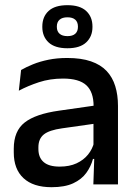

<svg xmlns="http://www.w3.org/2000/svg" viewBox="-20 -730 541 760"><path d="M349.5 0 353.5 -116 350 -131V-285L350.5 -309.5Q350.5 -366 321.8 -392.5Q293 -419 229.5 -419Q178 -419 134 -404.5Q90 -390 54.5 -371L63.5 -453Q83.5 -464.5 110.5 -475.5Q137.5 -486.5 171.5 -493.5Q205.5 -500.5 246 -500.5Q301.5 -500.5 340 -487.2Q378.5 -474 402 -449Q425.5 -424 436.2 -389Q447 -354 447 -311V0ZM184 11Q111.5 11 73 -24.8Q34.5 -60.5 34.5 -126.5V-141.5Q34.5 -211.5 77.8 -245.2Q121 -279 214 -292L361 -313L366.5 -242L225.5 -222Q175 -215 153.5 -197.8Q132 -180.5 132 -147V-140Q132 -106.5 152.8 -88.5Q173.5 -70.5 216 -70.5Q255 -70.5 283 -83.5Q311 -96.5 328.5 -118.2Q346 -140 352.5 -166.5L366 -101H348Q340 -71 321.5 -45.5Q303 -20 269.8 -4.5Q236.5 11 184 11ZM147.5 -623V-625Q147.5 -663.5 172.2 -686.5Q197 -709.5 247 -709.5Q296.5 -709.5 321.2 -686.5Q346 -663.5 346 -625V-623Q346 -585.5 321.2 -562.2Q296.5 -539 247 -539Q197 -539 172.2 -562.2Q147.5 -585.5 147.5 -623ZM205 -623.5Q205 -606 215.8 -596.5Q226.5 -587 247 -587Q267.5 -587 278 -596.5Q288.5 -606 288.5 -623.5V-625Q288.5 -642.5 278 -652Q267.5 -661.5 247 -661.5Q226.5 -661.5 215.8 -652Q205 -642.5 205 -625Z"/></svg>

Font: Anek Latin Medium Medium
Style: Regular
Weight: 500
Version: Version 1.003